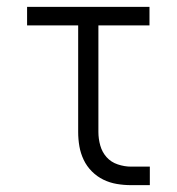

<svg xmlns="http://www.w3.org/2000/svg" viewBox="-20 -540 515 560"><path d="M362 0Q341 0 320.5 -3.5Q300 -7 281.5 -16Q263 -25 248 -40Q233 -55 224 -74Q215 -93 211.5 -113.5Q208 -134 208 -155V-466H59V-520H416V-466H267V-155Q267 -135 272.5 -115.5Q278 -96 291 -81.5Q304 -67 323.5 -60.5Q343 -54 362 -54H417V0Z"/></svg>

Font: Iosevka QP Light
Style: Regular
Weight: 300
Designer: Belleve Invis
Foundry: Belleve Invis
Version: Version 20.0.0; ttfautohint (v1.8.4)